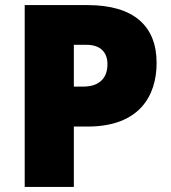

<svg xmlns="http://www.w3.org/2000/svg" viewBox="-20 -734 672 754"><path d="M324 -714H77V0H270V-237H324C527 -237 595 -357 595 -487C595 -632 505 -714 324 -714ZM320 -558C376 -558 402 -527 402 -482C402 -417 358 -394 308 -394H270V-558Z"/></svg>

Font: Noto Sans Sinhala Black
Style: Regular
Weight: 900
Designer: Jelle Bosma - Monotype Design Team
Foundry: Monotype Imaging Inc.
Version: Version 2.006